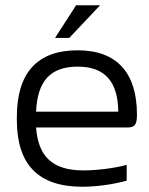

<svg xmlns="http://www.w3.org/2000/svg" viewBox="-20 -700 567 729"><path d="M500 -265C500 -422 425 -509 275 -509C120 -509 44 -422 44 -256V-244C44 -77 124 9 292 9C345 9 406 1 461 -14V-74C414 -61 346 -53 297 -53C181 -53 125 -104 117 -216H465C493 -216 500 -229 500 -265ZM117 -276C122 -392 171 -447 275 -447C380 -447 428 -388 429 -276ZM189 -556H243L360 -680H269Z"/></svg>

Font: LT Wave Text Light
Style: Regular
Weight: 300
Designer: Daniel Lyons
Version: Version 2.5 (Glyphs App)